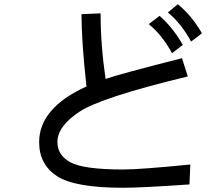

<svg xmlns="http://www.w3.org/2000/svg" viewBox="-20 -844 1040 903"><path d="M929.7 -687.5 878.9 -648.4Q832 -734.4 769.5 -785.2L816.4 -824.2Q882.8 -769.5 929.7 -687.5ZM875 -70.3 871.1 23.4Q644.5 39.1 558.6 39.1Q332 39.1 248 -15.6Q164.1 -70.3 164.1 -175.8Q164.1 -335.9 386.7 -437.5Q363.3 -648.4 363.3 -777.3L453.1 -781.2Q453.1 -632.8 476.6 -472.7Q543 -496.1 835.9 -570.3L863.3 -484.4Q457 -386.7 353.5 -318.4Q250 -250 250 -175.8Q250 -113.3 312.5 -80.1Q375 -46.9 558.6 -46.9Q640.6 -46.9 875 -70.3ZM839.8 -632.8 789.1 -593.8Q742.2 -679.7 679.7 -730.5L730.5 -769.5Q793 -714.8 839.8 -632.8Z"/></svg>

Font: WenQuanYi Micro Hei
Style: Regular
Weight: 400
Foundry: Ascender Corporation
Version: Version 0.2.0-beta